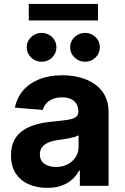

<svg xmlns="http://www.w3.org/2000/svg" viewBox="-20 -929 624 960"><path d="M216.2 10.4Q164.2 10.4 123 -8Q81.8 -26.3 58.4 -62.4Q35 -98.5 35 -152.3Q35 -198 51.5 -228.7Q68 -259.4 96.8 -278.3Q125.6 -297.2 162.4 -307.1Q199.1 -317 239.8 -320.7Q287.3 -325.3 316.3 -329.6Q345.2 -333.9 358.4 -342.9Q371.7 -352 371.7 -369.3V-371.7Q371.7 -394.2 362.2 -410Q352.7 -425.7 334.7 -433.9Q316.7 -442.2 291 -442.2Q263.9 -442.2 244 -434.1Q224.1 -426 211.6 -411.9Q199.1 -397.8 193.9 -379.5L54.1 -390.8Q64.7 -440.6 95.9 -477Q127.1 -513.3 176.7 -533Q226.3 -552.7 291.6 -552.7Q337 -552.7 378.5 -542.1Q420 -531.4 452.6 -509.1Q485.3 -486.7 504.2 -451.7Q523 -416.7 523 -368.2V0H379.3V-76H375.4Q362.1 -50.5 340.2 -31.1Q318.3 -11.7 287.5 -0.7Q256.7 10.4 216.2 10.4ZM259.4 -94.1Q292.8 -94.1 318.3 -107.5Q343.8 -120.9 358.3 -143.7Q372.9 -166.5 372.9 -194.9V-252.7Q366 -248.4 353.6 -244.6Q341.2 -240.8 325.9 -237.8Q310.6 -234.8 295.6 -232.5Q280.5 -230.3 268.2 -228.5Q241.3 -224.7 221.3 -216.1Q201.4 -207.4 190.3 -193.1Q179.3 -178.8 179.3 -157.4Q179.3 -126.3 201.8 -110.2Q224.3 -94.1 259.4 -94.1ZM188.5 -620.3Q157.5 -620.1 135.5 -641.6Q113.5 -663 113.7 -692.2Q113.5 -722.8 135.5 -743.6Q157.5 -764.4 188.5 -764.6Q219 -764.4 240.6 -743.6Q262.1 -722.8 262.1 -692.2Q262.1 -663 240.6 -641.6Q219 -620.1 188.5 -620.3ZM405.5 -620.3Q374.8 -620.1 352.7 -641.6Q330.7 -663 330.7 -692.2Q330.7 -722.8 352.7 -743.6Q374.8 -764.4 405.5 -764.6Q436.3 -764.4 457.8 -743.6Q479.3 -722.8 479.1 -692.2Q479.3 -663 457.8 -641.6Q436.3 -620.1 405.5 -620.3ZM469.9 -909.2V-826.8H123.8V-909.2Z"/></svg>

Font: Inter V
Style: 
Weight: 400
Designer: Rasmus Andersson
Foundry: rsms
Version: Version 4.000;git-a3f224843